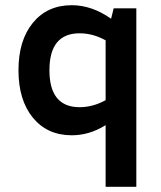

<svg xmlns="http://www.w3.org/2000/svg" viewBox="-20 -508 620 738"><path d="M386 210V-27Q354 -7 321.5 2.5Q289 12 256 12Q162 12 106.5 -55.5Q51 -123 51 -238Q51 -353 106.5 -420.5Q162 -488 256 -488Q333 -488 407 -436L417 -476H504V210ZM286 -96Q337 -96 386 -123V-353Q337 -380 286 -380Q170 -380 170 -238Q170 -96 286 -96Z"/></svg>

Font: Sometype Mono
Style: Bold
Weight: 700
Monospace: yes
Designer: Ryoichi Tsunekawa
Foundry: Dharma Type
Version: Version 1.000; ttfautohint (v1.8.3)